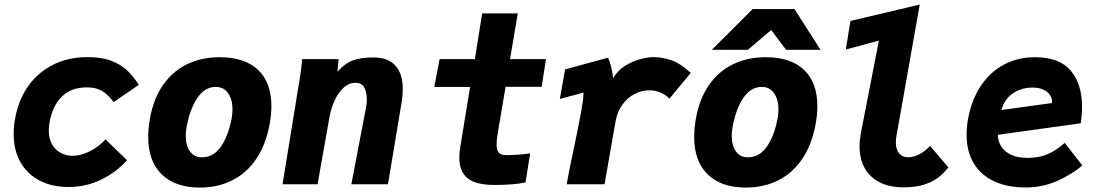

<svg xmlns="http://www.w3.org/2000/svg" viewBox="-20 -810 4840 844"><path d="M40 -221.5Q40 -255 46.5 -289.5Q61 -369.5 103.2 -430.2Q145.5 -491 212.5 -525Q279.5 -559 366 -559Q426.5 -559 469 -542.8Q511.5 -526.5 539.2 -500.2Q567 -474 590 -437L479.5 -361Q454.5 -395 428 -410.5Q401.5 -426 362.5 -426Q292.5 -426 251.2 -384.8Q210 -343.5 197.5 -270Q194.5 -252 194.5 -236Q194.5 -197.5 210.5 -172.5Q226.5 -147.5 250.5 -136.2Q274.5 -125 299 -125Q334.5 -125 374.8 -145Q415 -165 443.5 -197.5L538.5 -105.5Q490 -52 424 -20Q358 12 280 12Q209 12 154.8 -16Q100.5 -44 70.2 -96.8Q40 -149.5 40 -221.5Z M631.5 -208Q631.5 -246 639 -288.5Q654.5 -376 696.8 -436.5Q739 -497 802.5 -527.8Q866 -558.5 945.5 -558.5Q1056.5 -558.5 1114.8 -502.5Q1173 -446.5 1173 -343.5Q1173 -307 1165.5 -265.5Q1149.5 -176 1107.5 -113Q1065.5 -50 1002 -17.8Q938.5 14.5 858.5 14.5Q750 14.5 690.8 -43.5Q631.5 -101.5 631.5 -208ZM997 -283Q1002 -306 1002 -328.5Q1002 -373 982.5 -400.5Q963 -428 928.5 -428Q882 -428 849.8 -382.8Q817.5 -337.5 801.5 -259Q796.5 -232.5 796.5 -213.5Q796.5 -171 814.8 -144.8Q833 -118.5 867.5 -118.5Q917 -118.5 949.2 -163Q981.5 -207.5 997 -283Z M1296.5 -456.5Q1300.5 -482.5 1303.8 -506.8Q1307 -531 1308 -550H1468.5L1463.5 -494.5Q1496 -531.5 1531.2 -544.5Q1566.5 -557.5 1622.5 -557.5Q1686 -557.5 1718.2 -521.5Q1750.5 -485.5 1750.5 -418.5Q1750.5 -390 1745.5 -360.5L1685.5 0H1524.5L1589 -337.5Q1592.5 -355 1592.5 -373.5Q1592.5 -404.5 1581.2 -425.2Q1570 -446 1543.5 -446Q1513.5 -446 1489.8 -423.8Q1466 -401.5 1450.5 -367.2Q1435 -333 1428.5 -296.5L1376 0H1222L1294 -442.5Z M1999 -116Q1999 -139.5 2003.5 -165.5L2046.5 -428H1889L1912.5 -550H2067.5L2099.5 -751H2256L2222 -550H2380L2361 -428.5H2202.5L2170 -236.5Q2163 -197 2163 -174.5Q2163 -149.5 2172.8 -138.8Q2182.5 -128 2207 -128Q2229.5 -128 2262.5 -130.5Q2295.5 -133 2310.5 -136L2290 -8Q2238 3 2154.5 3Q2069 3 2034 -27.8Q1999 -58.5 1999 -116Z M2504 -165Q2527.5 -277.5 2537 -332.5Q2541.5 -360.5 2543 -371Q2544.5 -381.5 2545 -403L2441 -375L2464 -505L2653 -556.5Q2661.5 -536 2666.2 -518.2Q2671 -500.5 2675.5 -466.5Q2694.5 -500.5 2728.5 -521.2Q2762.5 -542 2796.5 -550.5Q2830.5 -559 2853 -559Q2888 -559 2928.8 -546Q2969.5 -533 3016.5 -489.5L2922.5 -376Q2907.5 -392.5 2884.5 -402.8Q2861.5 -413 2834.5 -413Q2801 -413 2769.8 -397Q2738.5 -381 2716 -350.2Q2693.5 -319.5 2686 -277L2637.5 0H2471Q2481.5 -60 2504 -165Z M3031.5 -208Q3031.5 -246 3039 -288.5Q3054.5 -376 3096.8 -436.5Q3139 -497 3202.5 -527.8Q3266 -558.5 3345.5 -558.5Q3456.5 -558.5 3514.8 -502.5Q3573 -446.5 3573 -343.5Q3573 -307 3565.5 -265.5Q3549.5 -176 3507.5 -113Q3465.5 -50 3402 -17.8Q3338.5 14.5 3258.5 14.5Q3150 14.5 3090.8 -43.5Q3031.5 -101.5 3031.5 -208ZM3397 -283Q3402 -306 3402 -328.5Q3402 -373 3382.5 -400.5Q3363 -428 3328.5 -428Q3282 -428 3249.8 -382.8Q3217.5 -337.5 3201.5 -259Q3196.5 -232.5 3196.5 -213.5Q3196.5 -171 3214.8 -144.8Q3233 -118.5 3267.5 -118.5Q3317 -118.5 3349.2 -163Q3381.5 -207.5 3397 -283ZM3288.5 -770H3472.5L3587 -591H3435.5L3370 -678L3267.5 -591H3109Z M3758.5 -167.5Q3758.5 -194 3765 -229L3843.5 -631.5L3698 -592.5L3718.5 -718L4023 -790L3921 -214Q3918 -198.5 3918 -185Q3918 -153 3932.5 -135.8Q3947 -118.5 3971 -118.5Q3997.5 -118.5 4023.5 -133Q4049.5 -147.5 4068.5 -168.5L4149 -74Q4129 -49 4105.8 -30.5Q4082.5 -12 4044.2 0.8Q4006 13.5 3951.5 13.5Q3890.5 13.5 3847 -8.5Q3803.5 -30.5 3781 -71Q3758.5 -111.5 3758.5 -167.5Z M4229 -218Q4229 -250 4235 -285Q4250 -370 4291 -431.8Q4332 -493.5 4393.2 -526Q4454.5 -558.5 4529 -558.5Q4637.5 -558.5 4687 -499.2Q4736.5 -440 4736.5 -342Q4736.5 -305.5 4730.5 -268L4366.5 -217.5Q4366.5 -192 4379.5 -169Q4392.5 -146 4421.8 -131Q4451 -116 4496 -116Q4548 -116 4585.8 -132.5Q4623.5 -149 4660.5 -182L4738 -82.5Q4688 -41 4624.8 -13.5Q4561.5 14 4489 14Q4408.5 14 4350.2 -13Q4292 -40 4260.5 -92.2Q4229 -144.5 4229 -218ZM4518.5 -425Q4470.5 -425 4433.2 -400.2Q4396 -375.5 4382 -326.5L4604.5 -357Q4606 -374 4597.2 -389.5Q4588.5 -405 4568.5 -415Q4548.5 -425 4518.5 -425Z"/></svg>

Font: JuliaMono Black
Style: Italic
Weight: 900
Italic angle: -9°
Monospace: yes
Designer: cormullion
Foundry: corm
Version: Version 0.057; ttfautohint (v1.8.4)